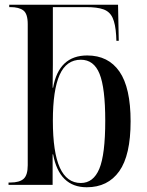

<svg xmlns="http://www.w3.org/2000/svg" viewBox="-20 -780 619 810"><path d="M346 10Q230 10 204 -129H202V0H16V-10H24Q62 -10 79.5 -25.5Q97 -41 97 -83V-678Q97 -722 78.5 -736Q60 -750 24 -750H19V-760H478L481 -608H471L470 -631Q467 -679 455 -705Q443 -731 416.5 -740.5Q390 -750 344 -750H203V-578Q203 -551 203 -507Q203 -463 202 -410H204Q228 -546 348 -546Q437 -546 484 -478Q531 -410 531 -268Q531 -125 483 -57.5Q435 10 346 10ZM321 -8Q374 -8 399 -68Q424 -128 424 -271Q424 -409 400 -468.5Q376 -528 321 -528Q260 -528 231.5 -464Q203 -400 203 -271Q203 -137 232.5 -72.5Q262 -8 321 -8Z"/></svg>

Font: Noto Serif Display SemiCondensed Medium
Style: Regular
Weight: 500
Width: 4
Designer: Monotype Design Team
Foundry: Monotype Imaging Inc.
Version: Version 2.009